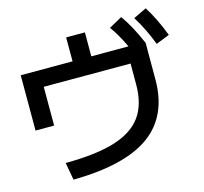

<svg xmlns="http://www.w3.org/2000/svg" viewBox="-124 -988 1248 1177"><g transform="rotate(-15 500.0 -399.0)"><path d="M722 -413V-546H171V-300H53V-651H382V-803H501V-651H737Q699 -732 657 -790L740 -836Q794 -761 841 -651H842L844 -645V-413Q844 -181 686 -67Q528 47 200 51L180 -60Q374 -61 492.5 -97.5Q611 -134 666.5 -211Q722 -288 722 -413ZM899 -849Q949 -772 994 -655L908 -621Q870 -722 816 -809Z"/></g></svg>

Font: Enso SemiBold
Style: Regular
Weight: 600
Designer: Coji Morishita
Foundry: UNDERFOREST DESIGN
Version: Version 1.000